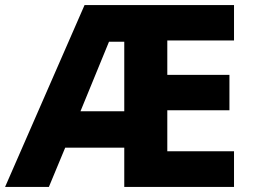

<svg xmlns="http://www.w3.org/2000/svg" viewBox="-20 -734 995 754"><path d="M0 0H172L236 -154H468V0H899V-140H637V-301H881V-440H637V-575H899V-714H312ZM296 -297 408 -570H468V-297Z"/></svg>

Font: Kathrein 85 Heavy
Style: Regular
Weight: 900
Designer: Lazydogs Typefoundry, based on Open Sans by Ascender Corporation
Foundry: Lazydogs Typefoundry
Version: Version 1.003;PS 001.003;hotconv 1.0.88;makeotf.lib2.5.64775